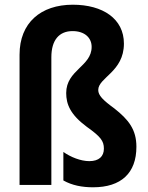

<svg xmlns="http://www.w3.org/2000/svg" viewBox="-20 -785 629 815"><path d="M506 -600C506 -705 417 -765 289 -765C153 -765 63 -688 63 -553V0H198V-542C198 -616 232 -653 288 -653C339 -653 369 -625 369 -586C369 -503 261 -488 261 -390C261 -343 278 -299 348 -247C407 -205 421 -187 421 -154C421 -121 400 -101 359 -101C323 -101 280 -118 249 -140V-19C286 2 329 10 375 10C494 10 559 -50 559 -162C559 -235 526 -277 465 -325C417 -360 397 -380 397 -403C397 -456 506 -480 506 -600Z"/></svg>

Font: Noto Sans Ethiopic Condensed
Style: Bold
Weight: 700
Width: 3
Designer: Monotype Design Team
Foundry: Monotype Imaging Inc.
Version: Version 2.102